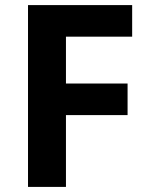

<svg xmlns="http://www.w3.org/2000/svg" viewBox="-20 -827 589 754"><path d="M239 -93V-375H481V-499H239V-683H499V-807H90V-93Z"/></svg>

Font: Noto Sans Telugu UI
Style: Bold
Weight: 700
Designer: Jelle Bosma - Monotype Design Team
Foundry: Monotype Imaging Inc.
Version: Version 2.005